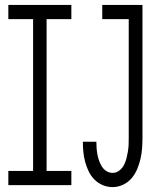

<svg xmlns="http://www.w3.org/2000/svg" viewBox="-20 -755 640 783"><path d="M14 0V-58H115V-677H14V-735H271V-677H170V-58H271V0ZM439 8Q418 8 399 0Q380 -8 365.5 -22.5Q351 -37 342 -55.5Q333 -74 327.5 -94Q322 -114 320 -134.5Q318 -155 318 -175Q318 -176 318 -176.5Q318 -177 318 -177H373Q373 -177 373 -176.5Q373 -176 373 -176Q373 -163 374 -150Q375 -137 377.5 -124Q380 -111 384.5 -98.5Q389 -86 396 -75Q403 -64 414.5 -57Q426 -50 439 -50Q454 -50 466 -59Q478 -68 485 -81Q492 -94 495.5 -108Q499 -122 501.5 -136.5Q504 -151 504.5 -165.5Q505 -180 505 -195V-677H397V-735H561V-195Q561 -173 559.5 -151Q558 -129 553 -107.5Q548 -86 539.5 -65.5Q531 -45 516.5 -28Q502 -11 481.5 -1.5Q461 8 439 8Z"/></svg>

Font: Iosevka Curly Light Extended
Style: Regular
Weight: 300
Width: 7
Monospace: yes
Designer: Belleve Invis
Foundry: Belleve Invis
Version: Version 11.1.0; ttfautohint (v1.8.3)